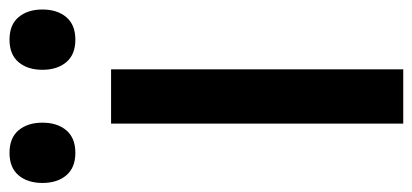

<svg xmlns="http://www.w3.org/2000/svg" viewBox="-296 -632 889 414"><g transform="rotate(-90 149.0 -424.5)"><path d="M336 -778Q336 -746 319.5 -726.5Q303 -707 271 -707Q239 -707 222.5 -726.5Q206 -746 206 -778Q206 -810 222.5 -829.5Q239 -849 271 -849Q303 -849 319.5 -829.5Q336 -810 336 -778ZM92 -778Q92 -746 75.5 -726.5Q59 -707 27 -707Q-5 -707 -21.5 -726.5Q-38 -746 -38 -778Q-38 -810 -21.5 -829.5Q-5 -849 27 -849Q59 -849 75.5 -829.5Q92 -810 92 -778ZM207 0H90V-630H207Z"/></g></svg>

Font: Sinkin Sans 500 Medium
Style: 500 Medium
Weight: 500
Designer: Keith Bates
Foundry: K-Type
Version: Sinkin Sans (version 1.0)  by Keith Bates   •   © 2014   www